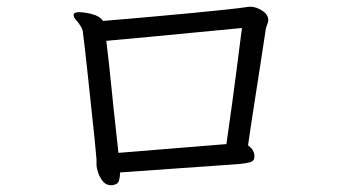

<svg xmlns="http://www.w3.org/2000/svg" viewBox="-20 -602 1040 569"><path d="M734 -138Q734 -125 722 -121.5Q710 -118 690 -116L336 -91Q335 -63 326.5 -58Q318 -53 310 -53Q294 -53 284.5 -65Q275 -77 270.5 -91.5Q266 -106 266 -112V-130Q264 -155 260 -194Q256 -233 251 -278Q246 -323 241.5 -367.5Q237 -412 232.5 -450Q228 -488 225 -512Q224 -515 222 -519Q220 -523 218 -526Q214 -533 206 -542Q198 -551 198 -558Q199 -566 215 -566Q221 -566 235 -564Q249 -562 263.5 -556.5Q278 -551 285 -540Q313 -542 357 -546Q401 -550 452.5 -554.5Q504 -559 555 -564Q606 -569 649 -573.5Q692 -578 718 -582H722Q739 -582 757 -570.5Q775 -559 775 -542Q775 -536 772 -530Q772 -529 770.5 -525.5Q769 -522 768 -518Q762 -477 754.5 -429Q747 -381 739.5 -332.5Q732 -284 725.5 -242Q719 -200 715 -171Q723 -166 728 -158.5Q733 -151 734 -141ZM651 -175Q657 -215 668 -296Q679 -377 697 -519Q632 -513 560.5 -506Q489 -499 420 -492.5Q351 -486 295 -481Q298 -457 302.5 -417.5Q307 -378 311.5 -331Q316 -284 321.5 -236.5Q327 -189 331 -149Z"/></svg>

Font: Moon Stars Kai HW
Style: Regular
Weight: 400
Designer: GuiWonder
Version: Version 1.101